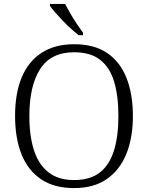

<svg xmlns="http://www.w3.org/2000/svg" viewBox="-20 -951 757 981"><path d="M358 10Q257 10 190 -35Q123 -80 90 -162.5Q57 -245 57 -359Q57 -473 90.5 -554.5Q124 -636 191.5 -680.5Q259 -725 359 -725Q461 -725 527 -680.5Q593 -636 626 -553.5Q659 -471 659 -358Q659 -247 625.5 -164.5Q592 -82 525.5 -36Q459 10 358 10ZM358 -31Q441 -31 490.5 -70Q540 -109 562.5 -182.5Q585 -256 585 -358Q585 -461 563 -534Q541 -607 491.5 -645.5Q442 -684 359 -684Q240 -684 185 -598Q130 -512 130 -358Q130 -255 154 -182Q178 -109 228.5 -70Q279 -31 358 -31ZM382 -771Q364 -785 342.5 -804.5Q321 -824 300 -846Q279 -868 261.5 -888Q244 -908 235 -921V-931H313Q324 -909 339.5 -882Q355 -855 372.5 -829Q390 -803 404 -784V-771Z"/></svg>

Font: Noto Serif Hebrew Light
Style: Regular
Weight: 300
Version: Version 2.003